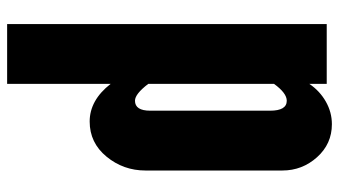

<svg xmlns="http://www.w3.org/2000/svg" viewBox="-222 -696 933 528"><g transform="rotate(-90 244.0 -432.5)"><path d="M230.5 -527.3Q203.1 -527.3 203.1 -485.4V-155.8Q203.1 -109.9 230.5 -109.9Q251.5 -109.9 276.9 -145V-490.7Q249 -527.3 230.5 -527.3ZM276.9 -594.2V-878.9H441.4V0H276.9V-47.9Q257.3 -19 228 -2.4Q198.7 14.2 166 14.2Q111.8 14.2 75.2 -26.6Q38.6 -67.4 38.6 -122.1V-498.5Q38.6 -559.1 76.7 -605.5Q114.7 -651.9 173.3 -651.9Q231.9 -651.9 276.9 -594.2Z"/></g></svg>

Font: Oswald-Bold
Style: Bold
Weight: 700
Designer: vernon adams
Foundry: vernon adams
Version: Version 2.002; ttfautohint (v0.92.18-e454-dirty) -l 8 -r 50 